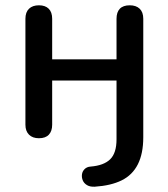

<svg xmlns="http://www.w3.org/2000/svg" viewBox="-20 -515 636 725"><path d="M338 190Q320 191 308.5 184Q297 177 292.5 166Q288 155 289.5 143.5Q291 132 299.5 123.5Q308 115 322 114Q372 110 396 86.5Q420 63 420 11V-211H177V-44Q177 -20 164.5 -6.5Q152 7 127 7Q103 7 89.5 -6.5Q76 -20 76 -44V-444Q76 -469 89.5 -482Q103 -495 127 -495Q151 -495 164 -482Q177 -469 177 -444V-291H420V-444Q420 -469 432.5 -482Q445 -495 470 -495Q494 -495 507.5 -482Q521 -469 521 -444V3Q521 65 500.5 105.5Q480 146 439.5 166Q399 186 338 190Z"/></svg>

Font: Nunito SemiBold
Style: Regular
Weight: 600
Designer: Vernon Adams
Foundry: Vernon Adams
Version: Version 3.602